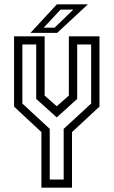

<svg xmlns="http://www.w3.org/2000/svg" viewBox="-20 -868 525 888"><path d="M171.5 0V-257L45 -375V-700H186.5V-426L242.5 -376.5L298.5 -426V-700H440V-375L313 -257V0ZM210 -37.5H274.5V-272L401.5 -389V-662.5H337V-410.5L243.5 -326H241.5L147.5 -410.5V-662.5H83.5V-389L210 -272ZM121 -716 243 -848H386.5L244.5 -716ZM182 -740H232.5L319 -823.5H260Z"/></svg>

Font: Tourney Condensed
Style: Regular
Weight: 400
Width: 3
Designer: Tyler Finck
Foundry: Etcetera Type Co
Version: Version 1.010; ttfautohint (v1.8.3)